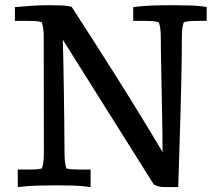

<svg xmlns="http://www.w3.org/2000/svg" viewBox="-20 -722 853 748"><path d="M150.4 -576.7Q150.4 -615.2 142.6 -635.3Q131.8 -639.2 119.1 -639.9Q106.4 -640.6 92.3 -640.6H38.1V-694.3Q56.2 -695.8 72 -697Q87.9 -698.2 103.5 -699.5Q119.1 -700.7 135.5 -701.2Q151.9 -701.7 171.9 -701.7Q198.2 -701.7 219.5 -700.9Q240.7 -700.2 259.3 -695.3Q301.8 -629.9 346.9 -559.3Q392.1 -488.8 437.7 -416.3Q483.4 -343.8 527.8 -271.2Q572.3 -198.7 613.3 -129.4Q613.3 -155.3 612.8 -192.9Q612.3 -230.5 611.6 -273.4Q610.8 -316.4 609.9 -361.6Q608.9 -406.7 608.2 -448Q607.4 -489.3 606.9 -522.9Q606.4 -556.6 606.4 -576.7Q606.4 -615.2 598.6 -635.3Q587.9 -638.7 575.2 -639.6Q562.5 -640.6 548.3 -640.6H499V-694.3Q531.7 -698.7 567.4 -700.2Q603 -701.7 646 -701.7Q685.5 -701.7 722.2 -700.7Q758.8 -699.7 785.2 -694.3V-640.6H746.1Q731.9 -640.6 719.2 -639.6Q706.5 -638.7 695.8 -635.3Q691.9 -624 690.2 -609.9Q688.5 -595.7 688.5 -576.7Q688.5 -510.7 687 -435.5Q685.5 -360.4 683.3 -283.4Q681.2 -206.5 678.7 -132.1Q676.3 -57.6 674.3 6.8H623.5Q608.9 6.8 598.6 4.4Q588.4 2 579.1 -3.4L224.6 -567.4Q225.6 -540 226.6 -492.9Q227.5 -445.8 228.5 -386.7Q229.5 -327.6 230.2 -260.5Q231 -193.4 231.4 -126.5Q231.4 -106 233.2 -91.6Q234.9 -77.1 238.3 -65.9Q249 -63 261.7 -62.3Q274.4 -61.5 288.6 -61.5H333V6.8Q297.9 2 266.8 1Q235.8 0 205.6 0Q164.1 0 127 1Q89.8 2 49.3 6.8V-61.5H92.8Q106.9 -61.5 119.6 -62Q132.3 -62.5 143.1 -65.9Q150.9 -85.9 150.9 -125Z"/></svg>

Font: Tienne
Style: Regular
Weight: 400
Designer: vernon adams
Foundry: vernon adams
Version: Version 1.001